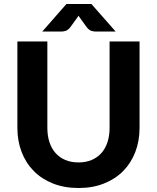

<svg xmlns="http://www.w3.org/2000/svg" viewBox="-20 -933 786 961"><path d="M373 -120Q409.5 -120 438.5 -132.2Q467.5 -144.5 487.5 -167Q507.5 -189.5 518 -221.5Q528.5 -253.5 528.5 -293.5V-725.5H678.5V-293.5Q678.5 -227.5 657.2 -172.2Q636 -117 596.5 -77Q557 -37 500.5 -14.5Q444 8 373 8Q302 8 245.2 -14.5Q188.5 -37 149 -77Q109.5 -117 88.2 -172.2Q67 -227.5 67 -293.5V-725.5H217V-293.5Q217 -253.5 227.5 -221.5Q238 -189.5 258 -167Q278 -144.5 307 -132.2Q336 -120 373 -120ZM559 -775H459Q451 -775 439.2 -778Q427.5 -781 415 -795.5L381 -842.5Q378.5 -845.5 376.8 -848.5Q375 -851.5 373 -854.5Q371 -851.5 369.2 -848.5Q367.5 -845.5 365 -842.5L331 -795.5Q318.5 -781 306.8 -778Q295 -775 287 -775H191.5L312.5 -913H437.5Z"/></svg>

Font: Lato 2
Style: Regular
Weight: 800
Designer: Lukasz Dziedzic with Adam Twardoch and Botio Nikoltchev
Foundry: tyPoland Lukasz Dziedzic
Version: Version 2.015; 2015-08-06; http://www.latofonts.com/